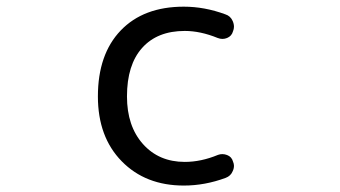

<svg xmlns="http://www.w3.org/2000/svg" viewBox="-20 -578 1040 587"><path d="M646.5 -104.5Q660.2 -109.4 674.3 -104Q688.5 -98.6 692.4 -84Q695.3 -77.1 695.3 -71.3Q695.3 -62.5 691.4 -54.7Q685.5 -40 669.9 -34.2Q606.4 -10.7 542 -10.7Q424.8 -10.7 352.1 -85Q279.3 -159.2 279.3 -283.2Q279.3 -412.1 349.1 -484.9Q418.9 -557.6 542 -557.6Q605.5 -557.6 668.9 -534.2Q684.6 -529.3 691.4 -513.7Q695.3 -504.9 695.3 -496.1Q695.3 -489.3 692.4 -482.4Q688.5 -467.8 674.3 -461.9Q660.2 -456.1 645.5 -461.9Q592.8 -483.4 544.9 -483.4Q460.9 -483.4 414.6 -431.6Q368.2 -379.9 368.2 -283.2Q368.2 -192.4 417 -137.7Q465.8 -83 544.9 -83Q594.7 -83 646.5 -104.5Z"/></svg>

Font: Rounded Mgen+ 1mn regular
Style: Regular
Weight: 400
Designer: [Source Han Sans]
Ryoko NISHIZUKA  (kana & ideographs); Paul D. Hunt (Latin, Greek & Cyrillic); Wenlong ZHANG  (bopomofo
Version: Version 1.059.20150602